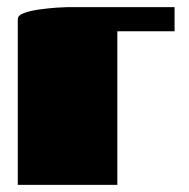

<svg xmlns="http://www.w3.org/2000/svg" viewBox="-20 -520 531 540"><path d="M310 0H30V-466Q30 -477 48 -483.5Q66 -490 91.5 -493.5Q117 -497 139.5 -498.5Q162 -500 170 -500H471V-432H310Z"/></svg>

Font: Gajraj One
Style: Regular
Weight: 400
Designer: Saurabh Sharma
Foundry: Saurabh Sharma
Version: Version 1.000